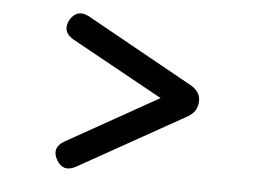

<svg xmlns="http://www.w3.org/2000/svg" viewBox="-38 -578 686 503"><g transform="rotate(5 304.5 -327.0)"><path d="M127 -143Q144.5 -112 177 -129L459 -287Q484 -301.5 484 -330Q484 -353.5 459 -368L177 -525Q145.5 -541.5 127 -511Q110.5 -479 142 -461L408 -314V-342L141 -192Q110 -173.5 127 -143Z"/></g></svg>

Font: Jura Light
Style: Bold
Weight: 700
Version: Version 5.104